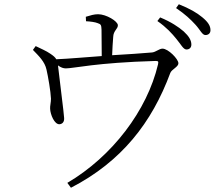

<svg xmlns="http://www.w3.org/2000/svg" viewBox="-20 -820 1040 904"><path d="M811 -636C832 -611 843 -587 858 -587C871 -587 881 -595 881 -610C881 -630 870 -649 845 -672C821 -693 785 -717 734 -738L721 -721C764 -691 790 -662 811 -636ZM900 -704C923 -679 932 -655 947 -655C961 -655 971 -663 971 -678C971 -698 960 -716 932 -739C907 -760 872 -780 822 -800L809 -782C853 -752 877 -729 900 -704ZM385 -720C405 -719 428 -716 440 -711C456 -706 457 -701 458 -680L459 -556C387 -551 300 -543 245 -541C240 -550 232 -557 217 -567C197 -581 174 -590 148 -603L135 -585C162 -557 191 -530 199 -492C206 -462 219 -388 220 -355C220 -338 215 -320 216 -308C217 -281 236 -234 260 -235C273 -236 283 -245 282 -264C282 -279 257 -472 253 -512C267 -502 278 -498 290 -498C327 -498 432 -525 712 -533C725 -533 727 -531 724 -517C673 -300 508 -83 297 41L314 64C552 -59 695 -242 782 -477C789 -494 820 -505 820 -522C820 -542 772 -591 745 -591C730 -591 714 -575 696 -573C654 -569 575 -564 508 -560C509 -588 511 -624 513 -646C514 -676 535 -683 535 -701C535 -720 480 -753 442 -753C423 -753 407 -748 384 -741Z"/></svg>

Font: Noto Serif CJK HK Light
Style: Regular
Weight: 300
Designer: Ryoko NISHIZUKA 西塚涼子 (kana & ideographs); Frank Grießhammer (Latin, Greek & Cyrillic); Wenlong ZHANG 张文龙 (bopomofo); San
Foundry: Adobe
Version: Version 2.001;hotconv 1.1.0;makeotfexe 2.6.0